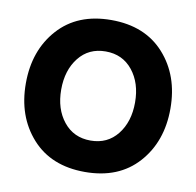

<svg xmlns="http://www.w3.org/2000/svg" viewBox="-69 -641 738 722"><g transform="rotate(10 300.0 -280.0)"><path d="M197 -402Q159 -354 159 -280Q159 -206 197.5 -158Q236 -110 300.5 -110Q365 -110 403 -158Q441 -206 441 -280Q441 -354 402.5 -402Q364 -450 299.5 -450Q235 -450 197 -402ZM97.5 -72Q24 -154 24 -280Q24 -406 97.5 -488Q171 -570 300 -570Q429 -570 502.5 -488Q576 -406 576 -280Q576 -154 502.5 -72Q429 10 300 10Q171 10 97.5 -72Z"/></g></svg>

Font: Cherry Swash
Style: Bold
Weight: 700
Designer: Kasatkina Nataliya
Foundry: Nataliya Kasatkina
Version: Version 1.001